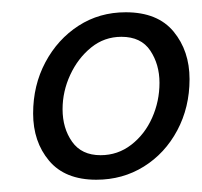

<svg xmlns="http://www.w3.org/2000/svg" viewBox="-20 -775 329 313"><path d="M137 -482Q86 -482 60 -513Q34 -544 34 -590Q34 -636 54 -673.5Q74 -711 108 -733Q142 -755 185 -755Q237 -755 263 -723.5Q289 -692 289 -646Q289 -600 269 -562.5Q249 -525 214.5 -503.5Q180 -482 137 -482ZM144 -522Q172 -522 194 -539Q216 -556 228 -583Q240 -610 240 -640Q240 -670 225 -692.5Q210 -715 178 -715Q150 -715 128.5 -697.5Q107 -680 94.5 -653Q82 -626 82 -597Q82 -566 97.5 -544Q113 -522 144 -522Z"/></svg>

Font: Cabin VF Beta
Style: Italic
Weight: 400
Italic angle: -7°
Designer: Pablo Impallari
Foundry: Pablo Impallari. http://www.impallari.com Igino Marini. http://www.ikern.com
Version: Version 2.300